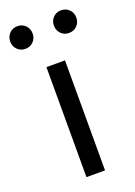

<svg xmlns="http://www.w3.org/2000/svg" viewBox="-157 -742 561 797"><g transform="rotate(-20 123.0 -343.5)"><path d="M82 0V-486H164V0ZM27 -587Q5 -587 -9 -601.5Q-23 -616 -23 -637Q-23 -658 -9 -672.5Q5 -687 27 -687Q48 -687 62 -672.5Q76 -658 76 -637Q76 -616 62 -601.5Q48 -587 27 -587ZM219 -587Q198 -587 184 -601.5Q170 -616 170 -637Q170 -658 184 -672.5Q198 -687 219 -687Q241 -687 255 -672.5Q269 -658 269 -637Q269 -616 255 -601.5Q241 -587 219 -587Z"/></g></svg>

Font: Pinyin1712
Style: Regular
Weight: 400
Version: Version 1